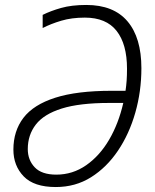

<svg xmlns="http://www.w3.org/2000/svg" viewBox="-20 -744 625 774"><path d="M205 10Q117 10 75.5 -33Q34 -76 34 -141Q34 -216 74.5 -269Q115 -322 202.5 -350Q290 -378 430 -378H486Q489 -398 490.5 -419Q492 -440 492 -467Q492 -566 450 -619.5Q408 -673 322 -673Q269 -673 227 -660.5Q185 -648 152 -631V-684Q184 -700 226.5 -712Q269 -724 328 -724Q438 -724 494 -658Q550 -592 550 -469Q550 -376 525.5 -290Q501 -204 455.5 -136.5Q410 -69 347 -29.5Q284 10 205 10ZM207 -40Q273 -40 327.5 -78Q382 -116 420 -181Q458 -246 477 -329H420Q301 -329 229 -306.5Q157 -284 124.5 -242Q92 -200 92 -143Q92 -99 120 -69.5Q148 -40 207 -40Z"/></svg>

Font: Noto Sans SemiCondensed Light
Style: Italic
Weight: 300
Width: 4
Italic angle: -12°
Designer: Monotype Design Team
Foundry: Monotype Imaging Inc.
Version: Version 2.013; ttfautohint (v1.8.4.7-5d5b)